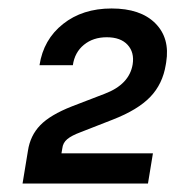

<svg xmlns="http://www.w3.org/2000/svg" viewBox="-20 -853 420 453"><path d="M329.1 -419.9H33.2L45.9 -497.1Q51.3 -533.2 75 -557.6Q98.6 -582 149.9 -602.1L227.1 -631.8Q285.2 -653.8 293 -701.2Q297.4 -729.5 281 -747.3Q264.6 -765.1 231.9 -765.1Q199.7 -765.1 178 -747.3Q156.2 -729.5 151.9 -699.2H73.2Q82.5 -759.8 128.7 -796.4Q174.8 -833 243.2 -833Q311.5 -833 346.4 -798.1Q381.3 -763.2 372.1 -706.1L371.1 -700.2Q363.8 -654.8 334.5 -624.3Q305.2 -593.8 246.1 -570.8L169.9 -541Q148.9 -533.2 138.7 -524.7Q128.4 -516.1 127 -502.9L125 -491.2H340.8Z"/></svg>

Font: Sora Italic
Style: Regular
Weight: 400
Designer: Jonathan Barnbrook, Julián Moncada
Foundry: Barnbrook Fonts
Version: Version 2.000